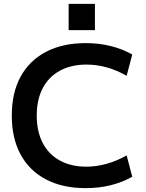

<svg xmlns="http://www.w3.org/2000/svg" viewBox="-20 -963 753 993"><path d="M423 10Q304 10 218 -35Q132 -80 86.5 -164Q41 -248 41 -365Q41 -483 86.5 -566.5Q132 -650 218 -695Q304 -740 423 -740Q559 -740 664 -681L635 -571Q533 -629 427 -629Q348 -629 290 -597.5Q232 -566 201 -507Q170 -448 170 -365Q170 -283 201 -223.5Q232 -164 290 -132.5Q348 -101 427 -101Q530 -101 635 -159L664 -49Q559 10 423 10ZM335 -807V-943H471V-807Z"/></svg>

Font: M PLUS 1 SemiBold
Style: Regular
Weight: 600
Designer: Coji Morishita
Foundry: UNDERFOREST DESIGN
Version: Version 1.001